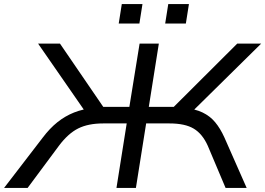

<svg xmlns="http://www.w3.org/2000/svg" viewBox="-50 -918 1296 938"><path d="M-30 0 159 -246Q193 -291 230.5 -321Q268 -351 312 -368.5Q356 -386 411 -391L373 -363L136 -705H243L466 -379L442 -396H582L632 -705H726L677 -396H820L782 -379L1109 -705H1226L879 -363L850 -391Q903 -386 939.5 -368.5Q976 -351 1001 -321Q1026 -291 1046 -247L1155 0H1052L965 -206Q939 -264 896.5 -289.5Q854 -315 778 -315H664L614 0H519L569 -315H454Q381 -315 332 -290.5Q283 -266 238 -206L85 0ZM757 -803 772 -898H873L858 -803ZM530 -803 545 -898H646L631 -803Z"/></svg>

Font: Nunito Sans 10pt Expanded
Style: Italic
Weight: 400
Width: 7
Italic angle: -9°
Designer: Vernon Adams
Foundry: Vernon Adams
Version: Version 3.101;gftools[0.9.27]